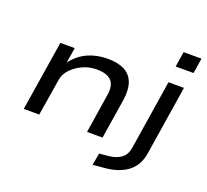

<svg xmlns="http://www.w3.org/2000/svg" viewBox="-149 -903 1382 1280"><g transform="rotate(20 542.0 -263.5)"><path d="M71 0 150 -497H252L234 -388Q280 -449 344 -477.5Q408 -506 483 -506Q558 -506 604 -481.5Q650 -457 668 -407.5Q686 -358 675 -284L630 0H520L563 -275Q571 -325 560 -354.5Q549 -384 519 -399Q489 -414 439 -414Q386 -414 339 -392Q292 -370 261 -336.5Q230 -303 224 -264L181 0ZM926 -612 943 -720H1070L1053 -612ZM630 193 645 108 708 102Q762 97 796 73Q830 49 839 -1L917 -497H1027L950 -9Q944 34 926.5 68Q909 102 878.5 127Q848 152 803.5 167.5Q759 183 699 187Z"/></g></svg>

Font: Nunito Sans 7pt Expanded Medium
Style: Italic
Weight: 500
Width: 7
Italic angle: -9°
Designer: Vernon Adams
Foundry: Vernon Adams
Version: Version 3.101;gftools[0.9.27]